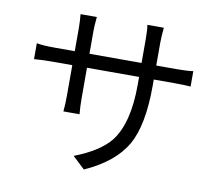

<svg xmlns="http://www.w3.org/2000/svg" viewBox="-87 -882 1174 1031"><g transform="rotate(10 500.0 -366.0)"><path d="M719.7 -571.3H830.1Q888.7 -571.3 920.9 -576.2V-492.2Q890.6 -495.1 830.1 -495.1H719.7V-460Q719.7 -246.1 658.2 -137.7Q593.8 -25.4 433.6 45.9L367.2 -16.6Q503.9 -69.3 561.5 -141.6Q639.6 -242.2 639.6 -453.1V-495.1H355.5V-333Q355.5 -282.2 359.4 -242.2H271.5Q275.4 -281.2 275.4 -333V-495.1H168Q114.3 -495.1 67.4 -491.2V-578.1Q98.6 -571.3 168 -571.3H275.4V-699.2Q275.4 -733.4 271.5 -772.5H360.4Q355.5 -722.7 355.5 -699.2V-571.3H639.6V-696.3Q639.6 -752.9 634.8 -778.3H724.6Q719.7 -728.5 719.7 -696.3Z"/></g></svg>

Font: Taipei Sans TC Beta
Style: Regular
Weight: 400
Designer: JT Foundry
Foundry: JT Foundry
Version: Version 1.000